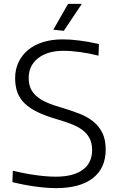

<svg xmlns="http://www.w3.org/2000/svg" viewBox="-20 -959 606 990"><path d="M269 11Q221 11 160 2.5Q99 -6 44 -20L46 -79Q101 -65 161 -56.5Q221 -48 267 -48Q358 -48 406.5 -83.5Q455 -119 455 -185Q455 -222 441 -247.5Q427 -273 402.5 -290.5Q378 -308 345 -320.5Q312 -333 274 -344Q216 -361 175 -380.5Q134 -400 108 -425Q82 -450 70 -482Q58 -514 58 -556Q58 -601 75.5 -638Q93 -675 125 -701.5Q157 -728 202 -742Q247 -756 303 -756Q383 -756 490 -732L488 -672Q441 -684 393.5 -690.5Q346 -697 307 -697Q225 -697 176.5 -659Q128 -621 128 -557Q128 -528 137 -505.5Q146 -483 166.5 -464.5Q187 -446 220.5 -431Q254 -416 304 -402Q351 -388 391.5 -372Q432 -356 461.5 -332Q491 -308 508 -273.5Q525 -239 525 -188Q525 -92 459 -40.5Q393 11 269 11ZM255 -806 331 -939H402L309 -800Z"/></svg>

Font: Plata Sans Light
Style: Regular
Weight: 300
Designer: Pablo Impallari, Andres Torresi, & Cristiano Sobral
Foundry: Pablo Impallari, Andres Torresi, & Cristiano Sobral
Version: Version 1.00;December 28, 2019;FontCreator 12.0.0.2547 64-bi